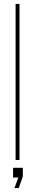

<svg xmlns="http://www.w3.org/2000/svg" viewBox="-20 -820 180 984"><path d="M60 0V-800H80V0ZM54 144 74 90H47V40H97V84L76 144Z"/></svg>

Font: Big Shoulders Stencil Display SC Thin
Style: Regular
Weight: 100
Designer: Patric King
Foundry: XO Type Co
Version: Version 2.001